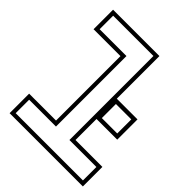

<svg xmlns="http://www.w3.org/2000/svg" viewBox="-211 -867 984 984"><g transform="rotate(45 280.5 -375.0)"><path d="M30 0V-141.5H225V-608.5H30V-750H366V-141.5H561V0ZM52 -22H539.5V-119.5H344V-728.5H52V-630.5H246.5V-119.5H52ZM359 -294V-441H516V-294ZM382 -316.5H493.5V-418.5H382Z"/></g></svg>

Font: Tourney Expanded ExtraLight
Style: Regular
Weight: 200
Width: 7
Designer: Tyler Finck
Foundry: Etcetera Type Co
Version: Version 1.010; ttfautohint (v1.8.3)